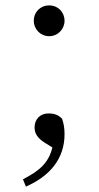

<svg xmlns="http://www.w3.org/2000/svg" viewBox="-20 -517 365 711"><path d="M162 -383C195 -383 219 -410 219 -440C219 -472 195 -497 162 -497C129 -497 105 -472 105 -440C105 -410 129 -383 162 -383ZM76 174C163 136 219 72 219 -20C219 -43 216 -59 210 -77C195 -93 178 -97 160 -97C127 -97 108 -74 108 -45C108 -22 120 -5 145 11L174 29C160 86 127 115 65 147Z"/></svg>

Font: Noto Serif CJK KR Light
Style: Regular
Weight: 300
Designer: Ryoko NISHIZUKA 西塚涼子 (kana & ideographs); Frank Grießhammer (Latin, Greek & Cyrillic); Wenlong ZHANG 张文龙 (bopomofo); San
Foundry: Adobe
Version: Version 2.001;hotconv 1.1.0;makeotfexe 2.6.0